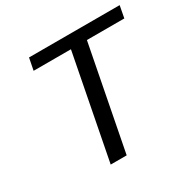

<svg xmlns="http://www.w3.org/2000/svg" viewBox="-160 -884 1040 1042"><g transform="rotate(-30 359.5 -362.5)"><path d="M704.6 -649.9H470.2L344.2 0H244.1L370.1 -649.9H136.2L150.9 -725.1H718.8Z"/></g></svg>

Font: Aurulent Sans
Style: Italic
Weight: 400
Italic angle: -11°
Version: Version 2007.05.04